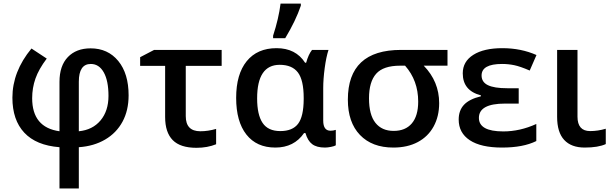

<svg xmlns="http://www.w3.org/2000/svg" viewBox="-20 -821 3450 1081"><path d="M491.2 -460.9Q423.8 -460.9 423.8 -360.8V-82Q501 -89.4 545.9 -142.8Q590.8 -196.3 590.8 -281.2Q590.8 -366.2 564.2 -413.6Q537.6 -460.9 491.2 -460.9ZM314.9 240.2V7.8Q183.6 -2.4 116.7 -74Q49.8 -145.5 49.8 -271Q49.8 -418 157.2 -547.9L243.2 -491.2Q198.2 -431.6 179.7 -378.9Q161.1 -326.2 161.1 -268.1Q161.1 -103.5 314.9 -82V-359.9Q314.9 -450.7 362.1 -499.8Q409.2 -548.8 490.2 -548.8Q587.4 -548.8 645.8 -477.8Q704.1 -406.7 704.1 -284.2Q704.1 -199.2 669.7 -135.7Q635.3 -72.3 571.8 -35.2Q508.3 2 423.8 7.8V240.2Z M1025.9 -450.2V-167Q1025.9 -82 1107.9 -82Q1151.4 -82 1196.8 -95.2V-8.8Q1147.5 11.2 1085.9 11.2Q995.1 11.2 952.4 -32.2Q909.7 -75.7 909.7 -162.1V-450.2H769V-499L847.7 -540H1228V-450.2Z M1799.8 -142.1Q1799.8 -85 1840.8 -85Q1856 -85 1870.6 -89.8V-2.9Q1863.3 2 1843.8 5.9Q1824.2 9.8 1809.6 9.8Q1763.2 9.8 1737.8 -9.3Q1712.4 -28.3 1699.7 -71.8H1691.9Q1635.7 9.8 1530.3 9.8Q1424.8 9.8 1367.2 -63.5Q1309.6 -136.7 1309.6 -270Q1309.6 -403.3 1369.1 -476.6Q1428.7 -549.8 1537.1 -549.8Q1645 -549.8 1697.8 -467.8H1703.6Q1716.8 -515.1 1736.8 -540H1829.6Q1816.4 -500 1808.1 -437.5Q1799.8 -375 1799.8 -325.2ZM1689.9 -263.2V-269Q1689.9 -370.1 1657.2 -413.1Q1624.5 -456.1 1554.7 -456.1Q1427.7 -456.1 1427.7 -267.1Q1427.7 -174.8 1458.5 -128.9Q1489.3 -83 1558.1 -83Q1627 -83 1658.2 -124Q1689.5 -165 1689.9 -263.2ZM1673.8 -800.8V-789.1Q1645.5 -705.1 1585.9 -606H1517.6V-620.1Q1549.3 -717.3 1559.6 -800.8Z M2334.5 -249Q2334.5 -367.7 2260.7 -451.2H2232.9Q2138.2 -451.2 2097.9 -405.8Q2057.6 -360.4 2057.6 -267.6Q2057.6 -174.8 2093.8 -129.4Q2129.9 -84 2196.3 -84Q2262.7 -84 2298.6 -126.2Q2334.5 -168.5 2334.5 -249ZM2452.6 -240.2Q2452.6 -166 2421.4 -108.9Q2390.1 -51.8 2332 -21Q2273.9 9.8 2194.8 9.8Q2074.7 9.8 2006.6 -61.3Q1938.5 -132.3 1938.5 -259.8Q1938.5 -540 2237.8 -540H2499.5V-451.2H2365.7Q2452.6 -361.8 2452.6 -240.2Z M2823.2 -237.8Q2676.3 -237.8 2676.3 -157.2Q2676.3 -81.1 2813.5 -81.1Q2907.7 -81.1 2999.5 -123V-26.9Q2925.8 9.8 2806.6 9.8Q2687.5 9.8 2625 -31.5Q2562.5 -72.8 2562.5 -147.9Q2562.5 -199.2 2592.5 -231.2Q2622.6 -263.2 2687.5 -278.8V-284.2Q2585.4 -310.5 2585.4 -408.2Q2585.4 -474.6 2644.8 -512.2Q2704.1 -549.8 2808.6 -549.8Q2913.1 -549.8 3000.5 -511.2L2962.4 -423.8Q2908.2 -447.3 2874.8 -454.1Q2841.3 -460.9 2806.6 -460.9Q2691.4 -460.9 2691.4 -396Q2691.4 -358.9 2726.8 -341.6Q2762.2 -324.2 2836.4 -324.2H2900.4V-237.8Z M3116.7 -163.1V-540H3231.4V-164.1Q3231.4 -83 3302.7 -83Q3346.2 -83 3390.6 -96.2V-9.8Q3348.1 9.8 3272 9.8Q3196.3 9.8 3156.5 -33.2Q3116.7 -76.2 3116.7 -163.1Z"/></svg>

Font: OpenSans-Semibold
Style: Regular
Weight: 600
Foundry: Ascender Corporation
Version: Version 1.10